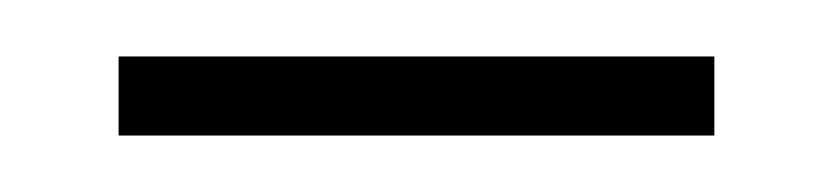

<svg xmlns="http://www.w3.org/2000/svg" viewBox="-20 -612 294 68"><path d="M22 -564H233V-592H22Z"/></svg>

Font: Noto Serif Hebrew Condensed Thin
Style: Regular
Weight: 100
Width: 3
Designer: Monotype Design Team
Foundry: Monotype Imaging Inc.
Version: Version 2.004